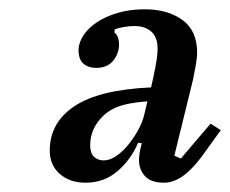

<svg xmlns="http://www.w3.org/2000/svg" viewBox="-20 -724 495 413"><path d="M164 -331Q130 -331 108.5 -350Q87 -369 87 -400Q87 -460 140 -495.5Q193 -531 305 -536Q310 -557 314.5 -581Q319 -605 319 -619Q319 -644 305.5 -656Q292 -668 269 -668Q259 -668 247 -666Q235 -664 227 -661L226 -654Q236 -647 236 -628Q236 -609 223.5 -593.5Q211 -578 187 -578Q170 -578 159.5 -587Q149 -596 149 -616Q149 -632 159.5 -648Q170 -664 189 -676.5Q208 -689 234 -696.5Q260 -704 291 -704Q341 -704 372.5 -681Q404 -658 404 -611Q404 -600 401 -583Q398 -566 395 -552L355 -389L369 -383L433 -458L455 -444L413 -386Q391 -357 371.5 -344Q352 -331 333 -331Q305 -331 292 -345Q279 -359 279 -380Q279 -385 280 -393Q281 -401 285 -416L277 -417Q262 -381 233 -356Q204 -331 164 -331ZM203 -379Q216 -379 229.5 -388Q243 -397 255 -411.5Q267 -426 276.5 -443Q286 -460 290 -476L297 -506Q254 -503 230 -493Q206 -483 190 -461Q174 -439 174 -411Q174 -395 182 -387Q190 -379 203 -379Z"/></svg>

Font: IBM Plex Serif SmBld
Style: Italic
Weight: 600
Italic angle: -14°
Designer: Mike Abbink, Paul van der Laan, Pieter van Rosmalen
Foundry: Bold Monday
Version: Version 3.001